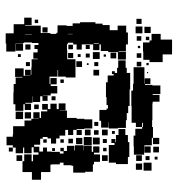

<svg xmlns="http://www.w3.org/2000/svg" viewBox="5 -625 624 674"><g transform="rotate(-90 317.0 -288.0)"><path d="M569 -552V-515H592V-489H566V-512H564V-457H538V-423H535V-402H539V-398H565V-366H563V-345H572V-319H576V-265H571V-240H566V-215H548V-187H564V-157H540V-151H498V-158H475V-184H473V-158H445V-186H471V-220H475V-246H498V-251H478V-273H498V-313H480V-331H498V-343H504V-362H499V-365H477V-364H446V-335H382V-369H385V-396H408V-398H385V-426H359V-423H380V-401H358V-422H352V-399H326V-422H319V-449H318V-433H300V-451H316V-459H296V-485H316V-486H293V-511H290V-491H268V-513H288V-518H265V-546H288V-553H330V-552H359V-545H382V-521H384V-547H414V-517H388V-494H389V-512H409V-492H391V-490H417V-489H446V-468H448V-483H470V-468H482V-479H496V-465H503V-488H505V-516H503V-544H502V-519H476V-545H501V-546H473V-578H501V-580H537V-552ZM77 -270V-274H51V-301H48V-343H72V-349H74V-377H83V-390H77V-419H76V-423H50V-456H23V-488H50V-521H88V-515H112V-489H88V-484H111V-465H119V-482H137V-489H116V-515H136V-519H116V-545H136V-555H144V-577H174V-555H182V-554H211V-514H231V-490H237V-463H238V-483H260V-461H240V-456H263V-434H269V-452H289V-432H271V-423H290V-401H271V-394H291V-370H267V-390H266V-365H240V-331H237V-304H235V-276H203V-304H201V-331H198V-343H180V-361H198V-371H178V-391H168V-403H150V-421H168V-433H173V-450H167V-459H146V-480H139V-462H122V-449H136V-435H122V-419H121V-390H115V-377H123V-388H135V-376H124V-365H142V-339H126V-337H144V-307H126V-306H143V-278H121V-273H140V-251H118V-270H112V-249H86V-270ZM122 -555V-569H136V-555ZM236 -545H262V-519H236ZM89 -542H109V-522H89ZM454 -537H464V-527H454ZM260 -513V-491H238V-513ZM533 -488H534V-512H533ZM480 -511H498V-493H480ZM422 -509H436V-495H422ZM271 -464V-480H287V-464ZM585 -466H573V-478H585ZM558 -451V-433H540V-451ZM153 -436V-448H165V-436ZM302 -419H316V-405H302ZM134 -417V-407H124V-417ZM153 -376V-388H165V-376ZM363 -388H375V-376H363ZM534 -362V-345H535V-362ZM450 -361H468V-343H450ZM167 -344H151V-360H167ZM481 -344V-360H497V-344ZM170 -311H148V-333H170ZM419 -332H439V-312H419ZM198 -313H180V-331H198ZM454 -317V-327H464V-317ZM173 -278H145V-306H173ZM179 -302H199V-282H179ZM466 -285H452V-299H466ZM482 -285V-299H496V-285ZM426 -289V-295H432V-289ZM147 -274H171V-250H147ZM471 -250H447V-274H471ZM389 -272H409V-252H389ZM500 -253H502V-271H500ZM197 -270V-254H181V-270ZM212 -255V-269H226V-255ZM436 -255H422V-269H436ZM273 -221H285V-226H313V-228H365V-222H389V-201H394V-207H404V-197H398V-189H416V-185H442V-159H416V-155H398V-143H340V-145H282V-150H257V-155H232V-158H205V-186H203V-218H225V-219H206V-245H230V-251H268V-226H273ZM89 -222V-242H109V-222ZM199 -222H179V-242H199ZM166 -239V-225H152V-239ZM123 -226V-238H135V-226ZM455 -228V-236H463V-228ZM155 -151V-146H103V-151H78V-193H83V-218H145V-198H152V-209H166V-195H155V-193H180V-184H201V-160H180V-151ZM469 -192H449V-212H469ZM194 -207V-197H184V-207ZM360 -131H418V-93H360V-92H379V-72H359V-91H356V-65H354V-37H324V-64H321V-40H297V-64H291V-65H232V-66H208V-63H170V-67H144V-93H140V-94H111V-130H140V-131H178V-125H202V-101H208V-98H223V-101H208V-123H223V-138H282V-139H336V-133H360ZM561 -100H537V-124H561ZM80 -101H58V-123H80ZM109 -102H89V-122H109ZM588 -103H570V-121H588ZM421 -120H437V-104H421ZM451 -104V-120H467V-104ZM511 -120H527V-104H511ZM485 -108V-116H493V-108ZM505 -75H512V-68H535V-36H515V4H463V-29H436V-75H444V-97H473V-98H505ZM83 -68H55V-96H83ZM140 -71H118V-93H140ZM560 -71H538V-93H560ZM106 -75H92V-89H106ZM525 -88V-76H513V-88ZM433 -78H425V-86H433ZM401 -80H397V-84H401ZM170 -41H148V-63H170ZM139 -42H119V-62H139ZM104 -47H94V-57H104Z"/></g></svg>

Font: Rubik-Storm
Style: Regular
Weight: 400
Designer: NaN (generative design), Hubert & Fischer (Rubik source font outlines)
Foundry: NaN, Hubert & Fischer
Version: Version 1.000